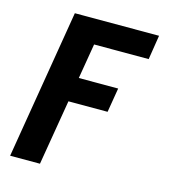

<svg xmlns="http://www.w3.org/2000/svg" viewBox="-109 -620 819 914"><g transform="rotate(15 300.0 -162.5)"><path d="M25 205 147 -530H562L543 -410H274L245 -237H439L419 -117H226L172 205Z"/></g></svg>

Font: Iosevka Curly Heavy Extended
Style: Italic
Weight: 900
Width: 7
Italic angle: -9°
Monospace: yes
Designer: Belleve Invis
Foundry: Belleve Invis
Version: Version 11.1.0; ttfautohint (v1.8.3)